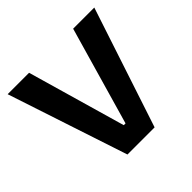

<svg xmlns="http://www.w3.org/2000/svg" viewBox="-164 -827 995 995"><g transform="rotate(-45 333.5 -330.0)"><path d="M234 0 16 -660H173L328 -121H341L496 -660H651L433 0Z"/></g></svg>

Font: Bricolage Grotesque 24pt
Style: Bold
Weight: 700
Designer: Mathieu Triay
Foundry: Atelier Triay
Version: Version 1.001;gftools[0.9.33.dev8+g029e19f]